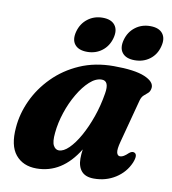

<svg xmlns="http://www.w3.org/2000/svg" viewBox="-77 -727 720 806"><g transform="rotate(10 283.0 -324.0)"><path d="M460 -160.5Q451 -127 454.2 -113.2Q457.5 -99.5 469 -99.5Q482.5 -99.5 503 -119.5Q515 -129.5 524 -126Q542 -120 527 -83Q508.5 -40 468 -14.2Q427.5 11.5 376.5 11.5Q340.5 11.5 323.5 -8Q306.5 -27.5 306.5 -62Q306.5 -80 309.5 -101Q240.5 11.5 131.5 11.5Q74 11.5 42.2 -27Q10.5 -65.5 17.5 -143.5Q22 -202 48.5 -259.5Q75 -317 121.8 -364.2Q168.5 -411.5 233 -439.8Q297.5 -468 377.5 -468Q467 -468 509.5 -450Q552 -432 549.5 -405.5Q547.5 -390.5 539.5 -383.2Q531.5 -376 522.5 -368.5Q513.5 -361 509 -345.5ZM183 -149.5Q179 -111 187.8 -95.2Q196.5 -79.5 211 -79.5Q231 -79.5 253.5 -101.5Q276 -123.5 297.2 -161.2Q318.5 -199 335.5 -247.2Q352.5 -295.5 361 -348.5Q370.5 -403.5 337.5 -403.5Q312 -403.5 286.5 -380.2Q261 -357 238.8 -319.2Q216.5 -281.5 201.8 -237Q187 -192.5 183 -149.5ZM256 -507.5Q219.5 -507.5 203.2 -527.8Q187 -548 196.5 -583.5Q206 -618.5 233 -639.2Q260 -660 296.5 -660Q333 -660 349 -639.2Q365 -618.5 355.5 -583.5Q346 -548.5 319.2 -528Q292.5 -507.5 256 -507.5ZM458.5 -507.5Q422 -507.5 405.8 -527.8Q389.5 -548 399 -583.5Q408.5 -618.5 435.5 -639.2Q462.5 -660 499 -660Q536.5 -660 552.5 -639.2Q568.5 -618.5 559 -583.5Q550 -548.5 523 -528Q496 -507.5 458.5 -507.5Z"/></g></svg>

Font: Fraunces 72pt Soft
Style: Bold Italic
Weight: 700
Italic angle: -16°
Version: Version 1.000;[b76b70a41]